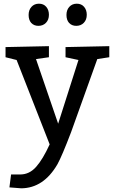

<svg xmlns="http://www.w3.org/2000/svg" viewBox="-20 -780 615 1040"><path d="M245 -530V-470L175 -460L295 -110L405 -455L335 -470V-525L572 -530V-470L507 -460L365 -64Q315 67 291 110Q216 239 95 240L31 235L40 165H90Q139 165 175.5 124Q212 83 249 2L70 -455L10 -470V-525ZM149 -656Q135 -672 135 -699Q135 -726 150.5 -743Q166 -760 191 -760Q216 -760 230.5 -743Q245 -726 245 -700Q245 -673 229 -656.5Q213 -640 188 -640Q164 -640 149 -656ZM354 -656Q340 -672 340 -699Q340 -726 355.5 -743Q371 -760 396 -760Q421 -760 435.5 -743Q450 -726 450 -700Q450 -673 434 -656.5Q418 -640 393 -640Q369 -640 354 -656Z"/></svg>

Font: Bitter
Style: Regular
Weight: 400
Designer: Sol Matas
Foundry: Sol Matas
Version: Version 1.001